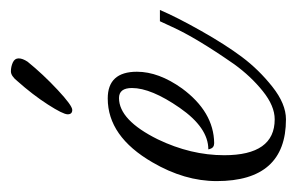

<svg xmlns="http://www.w3.org/2000/svg" viewBox="-150 -446 567 368"><g transform="rotate(-90 134.0 -262.5)"><path d="M199.2 -493.6Q175.2 -464 145.2 -436Q115.2 -408 106.8 -408Q98.4 -408 98.4 -416.8Q98.4 -425.6 117.2 -454.8Q136 -484 162.4 -513.6Q172 -525.6 180.8 -525.6Q189.6 -525.6 197.6 -522Q205.6 -518.4 205.6 -510.8Q205.6 -503.2 199.2 -493.6ZM20 -116.8Q20 -20 88.8 -20Q114.4 -20 142.8 -42.8Q171.2 -65.6 194.4 -97.6Q245.6 -171.2 266.4 -217.6L276.8 -240H298.4Q284.8 -208 258.4 -161.2Q232 -114.4 208 -82.4Q184 -50.4 151.2 -24.4Q118.4 1.6 88.8 1.6Q-29.6 1.6 -29.6 -131.2Q-29.6 -192.8 6.4 -254.4Q56 -340 128.8 -340Q180 -340 180 -284Q180 -242.4 148 -197.6Q103.2 -136.8 43.2 -136Q34.4 -136 32 -144L31.2 -147.2Q72.8 -147.2 110.8 -202Q148.8 -256.8 148.8 -293.6Q148.8 -318.4 129.6 -318.4Q87.2 -318.4 50.4 -244Q20 -180.8 20 -116.8Z"/></g></svg>

Font: Rouge Script
Style: Regular
Weight: 400
Designer: Sabrina Mariela Lopez
Foundry: Typesenses
Version: Version 1.003